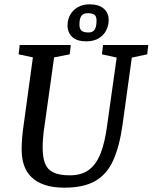

<svg xmlns="http://www.w3.org/2000/svg" viewBox="-20 -856 705 887"><path d="M277 11Q224 11 186 -2Q148 -15 124.5 -38.5Q101 -62 90.5 -94Q80 -126 80 -165Q80 -216 89 -277L132 -591L66 -605L71 -648H307L302 -605L230 -591L186 -277Q181 -246 179 -220Q177 -194 177 -175Q177 -132 187 -103.5Q197 -75 224.5 -60.5Q252 -46 302 -46Q357 -46 391 -71.5Q425 -97 445 -148Q465 -199 475 -277L519 -590L451 -605L456 -648H665L660 -605L589 -590L546 -279Q532 -179 503 -115Q474 -51 420.5 -20Q367 11 277 11ZM379 -665Q335 -665 313.5 -685.5Q292 -706 292 -739Q292 -765 304 -787Q316 -809 339 -822.5Q362 -836 394 -836Q436 -836 459 -816.5Q482 -797 482 -763Q482 -738 470.5 -715.5Q459 -693 436 -679Q413 -665 379 -665ZM389 -706Q409 -706 417.5 -719.5Q426 -733 426 -761Q426 -781 416 -788Q406 -795 386 -795Q364 -795 355.5 -782Q347 -769 347 -743Q347 -723 356.5 -714.5Q366 -706 389 -706Z"/></svg>

Font: Faustina Light Medium
Style: Italic
Weight: 500
Italic angle: -8°
Version: Version 1.200